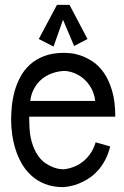

<svg xmlns="http://www.w3.org/2000/svg" viewBox="-20 -769 512 793"><path d="M101.1 -287.1Q100.1 -281.7 100.6 -276.6Q101.1 -271.5 101.1 -266.1Q101.1 -217.3 110.8 -183.8Q120.6 -150.4 135.5 -128.4Q150.4 -106.4 168.2 -94.7Q186 -83 201.7 -77.4Q217.3 -71.8 228.5 -70.8Q239.7 -69.8 242.2 -69.8Q241.7 -69.8 249 -70.6Q256.3 -71.3 268.3 -74.5Q280.3 -77.6 295.4 -84.5Q310.5 -91.3 325.4 -103.8Q340.3 -116.2 353.5 -135Q366.7 -153.8 375 -181.2L435.1 -164.1Q427.7 -133.8 415.5 -110.4Q403.3 -86.9 388.4 -69.3Q373.5 -51.8 356.7 -39.3Q339.8 -26.9 323.7 -19Q285.6 0.5 242.2 3.9Q199.2 3.9 166.3 -9Q133.3 -22 109.4 -43.9Q85.4 -65.9 69.3 -94.2Q53.2 -122.6 43.7 -153.6Q34.2 -184.6 30 -215.6Q25.9 -246.6 25.9 -273.9Q25.9 -299.3 28.8 -329.6Q31.7 -359.9 40 -390.6Q48.3 -421.4 63.5 -450.2Q78.6 -479 103 -501.5Q127.4 -523.9 162.4 -537.4Q197.3 -550.8 245.1 -550.8Q253.4 -550.8 272.2 -549.1Q291 -547.4 314.5 -539.3Q337.9 -531.2 362.8 -514.9Q387.7 -498.5 408.4 -469.2Q429.2 -439.9 442.6 -395.5Q456.1 -351.1 456.1 -287.1ZM242.2 -476.1Q208.5 -473.6 180.2 -460Q168 -454.1 156 -445.1Q144 -436 133.8 -423.1Q123.5 -410.2 115.7 -392.6Q107.9 -375 105 -352.1H373Q370.1 -380.9 357.4 -403.8Q344.7 -426.8 326.4 -442.9Q308.1 -459 285.9 -467.5Q263.7 -476.1 242.2 -476.1ZM286.1 -579.1 226.1 -720.7H252L201.2 -576.7L140.1 -607.9L215.3 -749H267.1L341.3 -607.9Z"/></svg>

Font: Englebert
Style: Regular
Weight: 400
Designer: Astigmatic (AOETI)
Foundry: Astigmatic (AOETI)
Version: Version 1.000